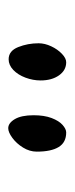

<svg xmlns="http://www.w3.org/2000/svg" viewBox="123 -874 182 469"><g transform="rotate(-90 214.5 -640.0)"><path d="M167 -649.4Q167 -623.5 160.2 -605.5Q153.3 -587.4 143.3 -578.6Q133.3 -569.8 125 -569.8Q100.6 -569.8 89.4 -588.1Q78.1 -606.4 78.1 -641.6Q78.1 -659.2 88.1 -675.3Q98.1 -691.4 111.8 -701.4Q125.5 -711.4 135.3 -711.4Q147.9 -711.4 157.5 -695.3Q167 -679.2 167 -649.4ZM296.4 -569.8Q276.9 -569.8 264.4 -587.4Q252 -605 252 -632.3Q252 -650.9 258.8 -669.2Q265.6 -687.5 277.6 -699Q289.6 -710.4 303.7 -710.4Q324.2 -710.4 333.5 -687Q342.8 -663.6 342.8 -637.2Q342.8 -622.1 335.4 -606.4Q328.1 -590.8 317.1 -580.3Q306.2 -569.8 296.4 -569.8Z"/></g></svg>

Font: Dekko
Style: Regular
Weight: 400
Designer: Multiple
Foundry: Sorkin Type
Version: Version 2.001